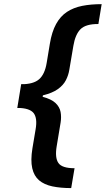

<svg xmlns="http://www.w3.org/2000/svg" viewBox="-20 -791 522 948"><path d="M73.7 -309.1 84.5 -375Q145 -375 173.1 -399.7Q201.2 -424.3 210.4 -480L226.1 -574.7Q235.8 -634.3 257.1 -672.6Q278.3 -710.9 310.5 -732.2Q342.8 -753.4 385.7 -762Q428.7 -770.5 481.9 -770.5L465.8 -672.4Q403.3 -672.9 377.4 -646.7Q351.6 -620.6 342.3 -564.9L322.3 -446.8Q317.9 -419.4 305.2 -394.8Q292.5 -370.1 265.4 -350.8Q238.3 -331.5 192.1 -320.3Q146 -309.1 73.7 -309.1ZM331.5 137.7Q278.8 137.7 238.5 129.2Q198.2 120.6 173.1 99.4Q147.9 78.1 139.2 39.6Q130.4 1 140.1 -58.6L155.8 -152.3Q165.5 -208 145.8 -232.9Q126 -257.8 65.4 -258.3L76.2 -324.2Q147.9 -324.2 190.7 -313Q233.4 -301.8 253.9 -282.5Q274.4 -263.2 279.1 -238.3Q283.7 -213.4 279.3 -186L259.8 -68.4Q250.5 -12.2 268.3 13.7Q286.1 39.6 348.1 39.6ZM65.4 -257.8 85 -375.5H201.2L181.2 -257.8Z"/></svg>

Font: Inter 17pt SemiBold
Style: Italic
Weight: 600
Italic angle: -9.3988°
Version: Version 4.001;git-66647c0bb